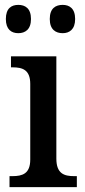

<svg xmlns="http://www.w3.org/2000/svg" viewBox="-20 -767 349 787"><path d="M237 -631C264 -631 288 -646 288 -689C288 -733 264 -747 237 -747C208 -747 184 -733 184 -689C184 -646 208 -631 237 -631ZM55 -631C83 -631 107 -646 107 -689C107 -733 83 -747 55 -747C27 -747 4 -733 4 -689C4 -646 27 -631 55 -631ZM19 0H295V-45H284C243 -45 211 -55 211 -117V-536H25V-491H32C72 -491 104 -481 104 -423V-113C104 -55 72 -45 31 -45H19Z"/></svg>

Font: Noto Serif Bengali SemiCondensed
Style: Regular
Weight: 400
Width: 4
Designer: Juan Bruce, Universal Thirst, Indian Type Foundry and the Monotype Design Team.
Foundry: Monotype Imaging Inc.
Version: Version 2.003